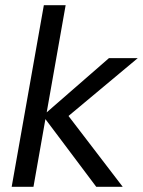

<svg xmlns="http://www.w3.org/2000/svg" viewBox="-20 -720 552 740"><path d="M25 0 149 -700H233L160 -287L400 -496H511L244 -273L453 0H351L155 -261L109 0Z"/></svg>

Font: Rethink Sans
Style: Italic
Weight: 400
Italic angle: -10°
Designer: The Rethink Sans project authors (Hans Thiessen). DM Sans designed by Colophon Foundry.
Foundry: Rethink Communications LLC
Version: Version 1.001